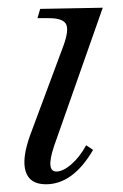

<svg xmlns="http://www.w3.org/2000/svg" viewBox="-20 -463 318 497"><path d="M99 14Q57 14 46.5 -19Q36 -52 58 -113L144 -344Q159 -385 151 -400.5Q143 -416 106 -416H77L84 -440L246 -443L120 -85Q98 -19 126 -19Q143 -19 164.5 -37.5Q186 -56 203 -87L221 -75Q169 14 99 14Z"/></svg>

Font: Baskervville
Style: Italic
Weight: 400
Italic angle: -18°
Designer: ANRT
Foundry: ANRT
Version: Version 1.100